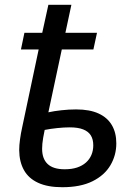

<svg xmlns="http://www.w3.org/2000/svg" viewBox="-20 -780 572 810"><path d="M242.7 9.8Q181.2 9.8 140.9 -8.8Q100.6 -27.3 81.1 -62.3Q61.5 -97.2 61 -146.5Q61 -167.5 64.5 -192.4Q67.9 -217.3 73.2 -241.2L143.1 -571.3H68.4L83 -641.6H158.2L184.1 -759.8H281.2L255.9 -641.6H389.2L374 -571.3H240.7L184.1 -306.2Q208 -311.5 239.3 -314.9Q270.5 -318.4 300.8 -318.4Q358.9 -318.4 396.2 -301Q433.6 -283.7 452.1 -251.7Q470.7 -219.7 470.7 -175.3Q470.7 -125 445.8 -82.8Q420.9 -40.5 370.4 -15.4Q319.8 9.8 242.7 9.8ZM252.9 -65.9Q282.7 -65.9 304.9 -73.2Q327.1 -80.6 342.5 -94.2Q357.9 -107.9 365.7 -126.5Q373.5 -145 373.5 -167Q373.5 -192.4 363 -209Q352.5 -225.6 330.8 -234.1Q309.1 -242.7 274.4 -242.7Q250 -242.7 221.7 -239.7Q193.4 -236.8 168.5 -231.9Q164.6 -212.9 162.1 -198.7Q159.7 -184.6 158.7 -173.6Q157.7 -162.6 157.7 -152.3Q157.7 -109.9 181.2 -87.9Q204.6 -65.9 252.9 -65.9Z"/></svg>

Font: Open Sans Medium
Style: Italic
Weight: 500
Italic angle: -12°
Designer: Monotype Design Team
Foundry: Monotype Imaging Inc.
Version: Version 3.000